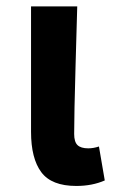

<svg xmlns="http://www.w3.org/2000/svg" viewBox="-20 -580 368 613"><path d="M223.6 13.7Q144.5 13.7 111.8 -30.3Q79.1 -74.2 79.1 -159.2V-559.6H226.6Q225.6 -524.4 221.2 -369.1Q216.8 -213.9 216.8 -152.3Q216.8 -127 227.5 -116.7Q238.3 -106.4 261.7 -106.4Q278.3 -106.4 295.9 -112.3L314.5 -3.9Q274.4 13.7 223.6 13.7Z"/></svg>

Font: Gen Shin Gothic Bold
Style: Bold
Weight: 700
Designer: [Source Han Sans]
Ryoko NISHIZUKA  (kana & ideographs); Paul D. Hunt (Latin, Greek & Cyrillic); Wenlong ZHANG  (bopomofo
Version: Version 1.002.20150607